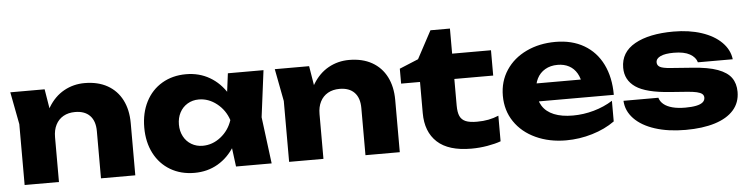

<svg xmlns="http://www.w3.org/2000/svg" viewBox="-45 -942 4575 1173"><g transform="rotate(-5 2242.0 -355.0)"><path d="M238.9 -571.8 276.8 -341.2V0H66.3V-373.2L28.4 -571.8ZM745 -320.1V0H534.5V-289.4Q534.5 -351.4 502.7 -384.4Q470.9 -417.4 411.7 -417.4Q370.4 -417.4 339.9 -400.1Q309.5 -382.7 293.2 -350.7Q276.8 -318.8 276.8 -274.7L212 -308.1Q223.9 -397.4 262.2 -460.7Q300.5 -524 358.3 -556.2Q416.2 -588.4 484.9 -588.4Q566.5 -588.4 625 -555.5Q683.4 -522.5 714.2 -462.2Q745 -401.8 745 -320.1Z M1336.2 -205.5 1364.1 -285.6 1336.2 -364.7 1362.7 -571.8H1581.2L1544.7 -286.2L1581.2 0H1362.7ZM1107.2 16.6Q1023.9 16.6 959.7 -21.2Q895.6 -59.1 860.2 -127.5Q824.9 -196 824.9 -285.6Q824.9 -375.2 860.2 -444Q895.6 -512.8 959.7 -550.6Q1023.9 -588.4 1107.2 -588.4Q1187.2 -588.4 1251.5 -551.1Q1315.9 -513.8 1357.4 -445.5Q1399 -377.2 1411.2 -285.6Q1398 -194.6 1356.4 -126.4Q1314.9 -58.1 1251 -20.7Q1187.2 16.6 1107.2 16.6ZM1171.3 -143.9Q1231.5 -143.9 1281.8 -183.4Q1332.2 -222.9 1352.8 -285.6Q1332.2 -347.9 1281.7 -387.9Q1231.1 -427.9 1171.3 -427.9Q1133 -427.9 1102.2 -409.6Q1071.4 -391.3 1054.4 -359Q1037.4 -326.7 1037.4 -285.6Q1037.4 -245.2 1054.4 -212.9Q1071.4 -180.6 1102.2 -162.3Q1133 -143.9 1171.3 -143.9Z M1860.9 -571.8 1898.8 -341.2V0H1688.3V-373.2L1650.4 -571.8ZM2367 -320.1V0H2156.5V-289.4Q2156.5 -351.4 2124.7 -384.4Q2092.9 -417.4 2033.7 -417.4Q1992.4 -417.4 1961.9 -400.1Q1931.5 -382.7 1915.2 -350.7Q1898.8 -318.8 1898.8 -274.7L1834 -308.1Q1845.9 -397.4 1884.2 -460.7Q1922.5 -524 1980.3 -556.2Q2038.2 -588.4 2106.9 -588.4Q2188.5 -588.4 2247 -555.5Q2305.4 -522.5 2336.2 -462.2Q2367 -401.8 2367 -320.1Z M2411.6 -508.1 2527.5 -556 2618.5 -725.7H2738V-571.8H2976.3V-416.6H2738V-254.1Q2738 -212 2748.6 -188.7Q2759.2 -165.4 2783.6 -154.9Q2808 -144.3 2853.1 -144.3Q2892.2 -144.3 2924.6 -150.7Q2956.9 -157.1 2986.3 -169.6V-12.6Q2952.8 -0.2 2904 8.2Q2855.2 16.6 2804.9 16.6Q2665.1 16.6 2596.3 -47.1Q2527.5 -110.7 2527.5 -225.7V-416.6H2411.6Z M3024.2 -287.9Q3024.2 -376.2 3069.3 -444.5Q3114.4 -512.8 3193.9 -550.6Q3273.4 -588.4 3372.6 -588.4Q3473.4 -588.4 3547.5 -545.3Q3621.5 -502.1 3660.8 -422.4Q3700.1 -342.6 3700.1 -235.1H3195.1V-345.7H3581.2L3514.3 -308.1Q3510 -352.4 3492 -383.6Q3474 -414.9 3443.8 -431.2Q3413.5 -447.5 3373.5 -447.5Q3329.5 -447.5 3296.9 -428.4Q3264.3 -409.3 3247.3 -375.7Q3230.3 -342.2 3230.3 -297.8Q3230.3 -244.6 3254.1 -207Q3277.8 -169.5 3325 -150.2Q3372.1 -130.9 3440.9 -130.9Q3505.6 -130.9 3569.2 -148.8Q3632.8 -166.7 3685.4 -199.8V-73.3Q3625.9 -30.7 3547.1 -7.1Q3468.2 16.6 3386.6 16.6Q3283.1 16.6 3200.4 -21.6Q3117.7 -59.7 3071 -128.8Q3024.2 -197.9 3024.2 -287.9Z M4119.3 16.6Q4012.8 16.6 3931.7 -9.6Q3850.5 -35.7 3804.7 -83.5Q3758.8 -131.3 3755.8 -193.6H3969.7Q3976.3 -170 3996.7 -153.3Q4017 -136.6 4050.1 -127.9Q4083.2 -119.1 4128.8 -119.1Q4168.5 -119.1 4195.6 -124.7Q4222.6 -130.2 4236.1 -141.6Q4249.6 -152.9 4249.6 -170.1Q4249.6 -183.9 4239.5 -192.6Q4229.5 -201.2 4206.8 -206.6Q4184.1 -212 4145.8 -214.7L4045.9 -222.1Q3897.4 -232.4 3834.5 -275.6Q3771.5 -318.8 3771.5 -394.6Q3771.5 -489.9 3859.1 -539.2Q3946.6 -588.4 4096.8 -588.4Q4192.2 -588.4 4268.6 -563.3Q4344.9 -538.1 4390.4 -492.5Q4436 -446.9 4442.9 -388.3H4229.1Q4220.8 -419.5 4185.7 -439.4Q4150.5 -459.3 4087.2 -459.3Q4034.1 -459.3 4006 -446.3Q3977.8 -433.3 3977.8 -409.7Q3977.8 -390.9 3995.2 -381.2Q4012.6 -371.6 4059 -368.2L4190.9 -358.4Q4289.5 -351.7 4347.3 -330.4Q4405.1 -309 4430 -273.9Q4454.9 -238.8 4454.9 -187.6Q4454.9 -121.8 4414.6 -76.1Q4374.3 -30.4 4299 -6.9Q4223.8 16.6 4119.3 16.6Z"/></g></svg>

Font: Unbounded Variable
Style: Regular
Weight: 400
Designer: Luke Prowse, Jean-Baptiste Morizot, Fátima Lázaro, Florian Runge
Foundry: NaN
Version: Version 1.600;FEAKit 1.0